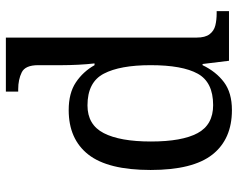

<svg xmlns="http://www.w3.org/2000/svg" viewBox="-98 -702 810 654"><g transform="rotate(-90 307.0 -375.0)"><path d="M259 10Q160 10 107.5 -56.5Q55 -123 55 -267Q55 -412 107.5 -479Q160 -546 259 -546Q317 -546 353.5 -521.5Q390 -497 412 -458H418Q415 -483 413.5 -513.5Q412 -544 412 -568V-650Q412 -694 387.5 -706Q363 -718 330 -718H322V-760H506V-110Q506 -81 517.5 -66Q529 -51 547.5 -46.5Q566 -42 588 -42H596V0H427L416 -90H412Q390 -44 354 -17Q318 10 259 10ZM276 -54Q354 -54 383 -106.5Q412 -159 412 -267Q412 -371 383 -426.5Q354 -482 275 -482Q209 -482 180.5 -426.5Q152 -371 152 -266Q152 -160 180.5 -107Q209 -54 276 -54Z"/></g></svg>

Font: Noto Serif NP Hmong
Style: Regular
Weight: 400
Designer: Dalton Maag Ltd
Foundry: Dalton Maag Ltd
Version: Version 1.001